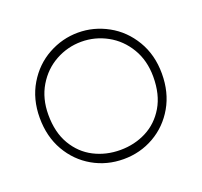

<svg xmlns="http://www.w3.org/2000/svg" viewBox="-94 -588 748 712"><g transform="rotate(-20 280.0 -232.5)"><path d="M73 -233Q73 -163 101.5 -115Q130 -67 177 -43Q224 -19 280 -19Q336 -19 383 -43Q430 -67 458.5 -115Q487 -163 487 -233Q487 -297 458 -345.5Q429 -394 381.5 -420Q334 -446 280 -446Q226 -446 178.5 -420Q131 -394 102 -345.5Q73 -297 73 -233ZM39 -233Q39 -307 73 -364Q107 -421 162.5 -451.5Q218 -482 280 -482Q342 -482 397.5 -451.5Q453 -421 487 -364Q521 -307 521 -233Q521 -159 488.5 -102.5Q456 -46 401 -14.5Q346 17 280 17Q214 17 159 -14.5Q104 -46 71.5 -102.5Q39 -159 39 -233Z"/></g></svg>

Font: Kreadon
Style: Regular
Weight: 400
Designer: kohakuno
Foundry: StudioGnu
Version: Version 1.000;Glyphs 3.1.2 (3151)